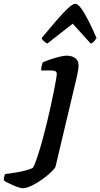

<svg xmlns="http://www.w3.org/2000/svg" viewBox="-170 -794 530 1014"><path d="M-50 200Q-57 200 -71.5 195.5Q-86 191 -102 184Q-118 177 -131.5 170Q-145 163 -150 158Q-150 149 -147.5 138Q-145 127 -143 125Q-119 122 -92 118Q-65 114 -39.5 107.5Q-14 101 3 93Q8 86 14.5 70Q21 54 29 30Q37 6 45.5 -24Q54 -54 63.5 -89.5Q73 -125 82 -164Q91 -202 99.5 -241Q108 -280 115 -315Q122 -350 126 -373.5Q130 -397 130 -402Q130 -414 122 -418Q114 -422 100 -422H47Q47 -434 50 -445.5Q53 -457 55 -464Q71 -472 95 -480Q119 -488 143 -494Q167 -500 180 -500Q211 -500 228 -486.5Q245 -473 245 -448Q245 -441 243.5 -429.5Q242 -418 239 -403Q236 -388 231 -368L123 87Q118 97 98.5 116Q79 135 52 154Q25 173 -2.5 186.5Q-30 200 -50 200ZM80 -564Q70 -569 61 -577Q52 -585 50 -593Q92 -644 127.5 -685Q163 -726 188.5 -750Q214 -774 227 -774Q241 -774 258.5 -750Q276 -726 297 -685Q318 -644 340 -593Q335 -586 328 -577Q321 -568 309 -564L214 -669Z"/></svg>

Font: Texturina 12pt
Style: Bold Italic
Weight: 700
Italic angle: -11°
Designer: Guillermo Torres Carreño
Foundry: Omnibus-Type
Version: Version 1.002